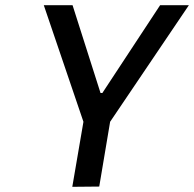

<svg xmlns="http://www.w3.org/2000/svg" viewBox="-20 -720 749 741"><path d="M259 1 302 -250 149 -700H260L368 -361H375L598 -700H709L405 -250L363 0Z"/></svg>

Font: Be Vietnam Medium
Style: Italic
Weight: 500
Italic angle: -9.444°
Designer: Gabriel Lam
Foundry: TypeRant
Version: Version 3.000